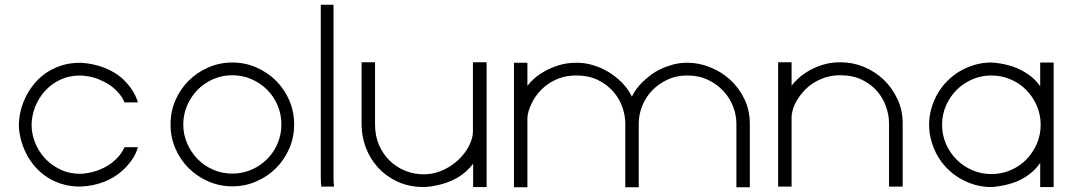

<svg xmlns="http://www.w3.org/2000/svg" viewBox="-20 -793 4549 814"><path d="M508 -359Q498 -381 484.5 -397Q471 -413 455.5 -425Q440 -437 424 -445Q408 -453 394 -459Q359 -471 322 -473Q273 -473 234.5 -454.5Q196 -436 169.5 -406Q143 -376 128.5 -338.5Q114 -301 114 -263Q114 -226 128.5 -189Q143 -152 170 -122.5Q197 -93 235.5 -74.5Q274 -56 322 -56Q358 -58 393 -70Q407 -75 423 -83Q439 -91 454.5 -103Q470 -115 484 -131Q498 -147 508 -169H565Q555 -137 538 -113.5Q521 -90 502 -72.5Q483 -55 462.5 -42.5Q442 -30 421 -22Q374 -4 321 -2Q275 -2 237.5 -14.5Q200 -27 171 -48Q142 -69 121 -95.5Q100 -122 86.5 -151.5Q73 -181 66.5 -210Q60 -239 60 -263Q60 -287 66 -316Q72 -345 85.5 -374.5Q99 -404 120 -431.5Q141 -459 170 -480Q199 -501 236.5 -514Q274 -527 321 -527Q375 -524 422 -506Q443 -498 464 -485.5Q485 -473 503.5 -455.5Q522 -438 538.5 -414Q555 -390 565 -359Z M965 -528Q1019 -528 1067 -507Q1115 -486 1150.5 -450.5Q1186 -415 1206.5 -367.5Q1227 -320 1227 -265Q1227 -211 1206.5 -163.5Q1186 -116 1150.5 -80.5Q1115 -45 1067 -24Q1019 -3 965 -3Q911 -3 863 -24Q815 -45 779.5 -80.5Q744 -116 723.5 -163.5Q703 -211 703 -265Q703 -320 723.5 -367.5Q744 -415 779.5 -450.5Q815 -486 863 -507Q911 -528 965 -528ZM1173 -265Q1173 -308 1157 -346Q1141 -384 1112.5 -412.5Q1084 -441 1046 -457.5Q1008 -474 965 -474Q922 -474 884 -457.5Q846 -441 818 -412.5Q790 -384 773.5 -346Q757 -308 757 -265Q757 -223 773.5 -185Q790 -147 818 -118.5Q846 -90 884 -73.5Q922 -57 965 -57Q1008 -57 1046 -73.5Q1084 -90 1112.5 -118.5Q1141 -147 1157 -185Q1173 -223 1173 -265Z M1342 -2Q1340 -22 1340 -43V-773H1394V-42Q1394 -22 1396 -2Z M1570 -529V-265Q1570 -217 1587 -178Q1604 -139 1632.5 -111.5Q1661 -84 1698 -69Q1735 -54 1776 -54Q1805 -54 1831.5 -62Q1858 -70 1881.5 -84Q1905 -98 1924 -116Q1943 -134 1956.5 -154.5Q1970 -175 1977.5 -196Q1985 -217 1985 -236V-529H2043V0H1986V-99Q1972 -81 1956 -66.5Q1940 -52 1923 -42Q1906 -32 1888.5 -24.5Q1871 -17 1855 -13Q1817 -2 1778 0Q1714 0 1665 -23Q1616 -46 1582 -83.5Q1548 -121 1530.5 -168.5Q1513 -216 1513 -265V-529Z M2659 -383Q2664 -395 2674.5 -410.5Q2685 -426 2701 -442Q2717 -458 2737 -473.5Q2757 -489 2781.5 -500.5Q2806 -512 2834 -519.5Q2862 -527 2894 -527Q2943 -527 2990.5 -508Q3038 -489 3075.5 -455Q3113 -421 3136 -373Q3159 -325 3159 -267V1H3102V-269Q3102 -305 3088 -341.5Q3074 -378 3047 -407Q3020 -436 2981.5 -454.5Q2943 -473 2894 -473Q2847 -473 2809 -455Q2771 -437 2744 -408.5Q2717 -380 2702.5 -343.5Q2688 -307 2688 -269V1H2631V-270Q2631 -302 2619 -337.5Q2607 -373 2581.5 -403Q2556 -433 2516.5 -453Q2477 -473 2422 -473Q2385 -473 2355 -462.5Q2325 -452 2302 -435.5Q2279 -419 2262.5 -399Q2246 -379 2236 -359Q2226 -339 2221 -321.5Q2216 -304 2216 -293V1H2159V-527H2216V-429Q2226 -443 2245 -460Q2264 -477 2291 -492Q2318 -507 2351.5 -517Q2385 -527 2424 -527Q2456 -527 2484.5 -519.5Q2513 -512 2537.5 -500Q2562 -488 2582 -473Q2602 -458 2617.5 -442Q2633 -426 2643.5 -410.5Q2654 -395 2659 -383Z M3336 -430Q3346 -443 3364 -460Q3382 -477 3408.5 -492.5Q3435 -508 3468.5 -518.5Q3502 -529 3543 -529Q3595 -529 3642.5 -509.5Q3690 -490 3726.5 -455Q3763 -420 3785 -372.5Q3807 -325 3807 -271V-2H3749V-271Q3749 -305 3736.5 -341Q3724 -377 3698.5 -406.5Q3673 -436 3634 -455Q3595 -474 3543 -474Q3508 -474 3479 -464.5Q3450 -455 3427 -440Q3404 -425 3387 -406Q3370 -387 3358.5 -367.5Q3347 -348 3341.5 -329Q3336 -310 3336 -295V-223Q3336 -187 3336 -132Q3336 -77 3336 -2H3279V-529H3336Z M4447 -528V0H4390V-102Q4376 -82 4360 -67.5Q4344 -53 4327 -42.5Q4310 -32 4292.5 -24.5Q4275 -17 4259 -13Q4221 -2 4182 0Q4145 0 4111.5 -10Q4078 -20 4048.5 -37.5Q4019 -55 3995 -79.5Q3971 -104 3954.5 -133Q3938 -162 3928.5 -195.5Q3919 -229 3919 -264Q3919 -299 3928.5 -332.5Q3938 -366 3954.5 -395Q3971 -424 3995 -448.5Q4019 -473 4048.5 -490.5Q4078 -508 4112 -518Q4146 -528 4183 -528Q4222 -526 4260 -515Q4276 -511 4293 -503.5Q4310 -496 4327.5 -485.5Q4345 -475 4361 -460.5Q4377 -446 4390 -427V-528ZM4392 -264Q4392 -307 4375.5 -345Q4359 -383 4331 -411.5Q4303 -440 4264.5 -456.5Q4226 -473 4183 -473Q4140 -473 4102 -456.5Q4064 -440 4035.5 -411.5Q4007 -383 3990.5 -345Q3974 -307 3974 -264Q3974 -221 3990.5 -183Q4007 -145 4035.5 -116.5Q4064 -88 4102 -71.5Q4140 -55 4183 -55Q4226 -55 4264.5 -71.5Q4303 -88 4331 -116.5Q4359 -145 4375.5 -183Q4392 -221 4392 -264Z"/></svg>

Font: LuenTai2017
Style: Regular
Weight: 400
Designer: LuenTai
Foundry: Microsoft Corpration
Version: Version 1.00 November 27, 2016, initial release